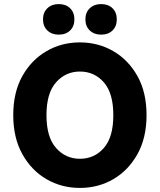

<svg xmlns="http://www.w3.org/2000/svg" viewBox="-20 -910 784 942"><path d="M45 -345Q45 -457 89.5 -536.5Q134 -616 208 -659Q282 -702 372 -702Q462 -702 536 -659Q610 -616 654.5 -536.5Q699 -457 699 -345Q699 -234 654.5 -154Q610 -74 536 -31Q462 12 372 12Q282 12 208 -31Q134 -74 89.5 -154Q45 -234 45 -345ZM208 -345Q208 -237 255 -184Q302 -131 372 -131Q443 -131 489.5 -184Q536 -237 536 -345Q536 -453 489.5 -506Q443 -559 372 -559Q302 -559 255 -506Q208 -453 208 -345ZM191 -815Q191 -849 212.5 -869.5Q234 -890 268 -890Q303 -890 324 -869.5Q345 -849 345 -815Q345 -781 324 -760.5Q303 -740 268 -740Q234 -740 212.5 -760.5Q191 -781 191 -815ZM399 -815Q399 -849 420.5 -869.5Q442 -890 476 -890Q511 -890 532 -869.5Q553 -849 553 -815Q553 -781 532 -760.5Q511 -740 476 -740Q442 -740 420.5 -760.5Q399 -781 399 -815Z"/></svg>

Font: Radio Canada
Style: Bold
Weight: 700
Designer: Charles Daoud, Etienne Aubert Bonn, Alexandre Saumier Demers, Jacques Le Bailly
Foundry: Radio-Canada
Version: Version 2.104; ttfautohint (v1.8.4.7-5d5b);gftools[0.9.28.de